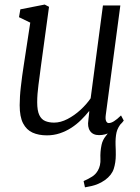

<svg xmlns="http://www.w3.org/2000/svg" viewBox="-20 -585 616 844"><path d="M353.5 238.5 347.5 211Q370 201 385.2 191.2Q400.5 181.5 410 165Q423 143 421.5 112.5Q420 82 426.5 51.5Q431 30.5 445 13Q459 -4.5 467 -15.5L517.5 -48.5Q497.5 -26 492.2 -2.8Q487 20.5 488 52.5Q488.5 63.5 488.8 74.5Q489 85.5 489 95.5Q489 129.5 480 157.2Q471 185 441.5 206.5Q425.5 218 406.2 225.5Q387 233 353.5 238.5ZM186 10Q150 10 123.2 -2Q96.5 -14 81.5 -42.8Q66.5 -71.5 66.5 -122.5Q66.5 -140 67.8 -160.8Q69 -181.5 71.8 -204.8Q74.5 -228 77.5 -251.2Q80.5 -274.5 84 -295.5L113 -485.5L63.5 -509.5L69.5 -544L176.5 -565L195.5 -555L159.5 -291.5Q157 -270.5 154.2 -250.2Q151.5 -230 149 -211Q146.5 -192 145 -173Q143.5 -154 143.5 -135.5Q143.5 -98.5 152.8 -79.2Q162 -60 178.8 -53Q195.5 -46 218 -46Q246.5 -46 276.8 -61.8Q307 -77.5 333.8 -102Q360.5 -126.5 378.5 -153L432.5 -561H509L445 -80Q442.5 -61.5 446.5 -52.8Q450.5 -44 458 -44Q468 -44 481 -52Q494 -60 512 -77.5L524 -55Q520 -48.5 504.5 -33Q489 -17.5 466 -4.2Q443 9 415.5 9Q388.5 9 376 -9Q363.5 -27 368.5 -57Q368.5 -58.5 369 -62.8Q369.5 -67 370.2 -72.8Q371 -78.5 371.5 -84.5Q372 -90.5 372.5 -95.5L371.5 -96.5Q356 -77 336.5 -57.8Q317 -38.5 293.5 -23.2Q270 -8 243 1Q216 10 186 10Z"/></svg>

Font: Merriweather 20pt Light
Style: Italic
Weight: 300
Italic angle: -7.8°
Version: Version 2.101